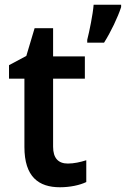

<svg xmlns="http://www.w3.org/2000/svg" viewBox="-20 -846 531 810"><path d="M491 -816V-826H375C372 -786 357 -713 348 -678V-666H419C448 -712 477 -773 491 -816ZM266 -156C226 -156 204 -179 204 -227V-514H338V-608H204V-727H126L91 -610L18 -571V-514H83V-226C83 -100 143 -56 233 -56C276 -56 317 -65 344 -78V-170C319 -162 292 -156 266 -156Z"/></svg>

Font: Noto Sans Malayalam UI SemiCondensed SemiBold
Style: Regular
Weight: 600
Width: 4
Designer: Jelle Bosma - Monotype Design Team
Foundry: Monotype Imaging Inc.
Version: Version 2.104